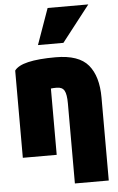

<svg xmlns="http://www.w3.org/2000/svg" viewBox="-68 -919 725 1180"><g transform="rotate(-5 294.5 -329.5)"><path d="M40 30V-508Q82 -568 294 -568Q437 -568 495.5 -498Q554 -428 554 -297V215H345V-279Q345 -335 332 -358Q319 -381 285 -381Q262 -381 249 -379V30ZM350 -652H193L272 -874H523Z"/></g></svg>

Font: Repo
Style: ExtraBlack
Weight: 1000
Designer: Stefan Peev
Foundry: Context Ltd
Version: Version 001.000